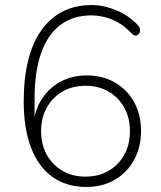

<svg xmlns="http://www.w3.org/2000/svg" viewBox="-20 -733 640 761"><path d="M323 8Q243 8 187.5 -32Q132 -72 103 -148Q74 -224 74 -331Q74 -424 92 -495Q110 -566 145 -614.5Q180 -663 230 -688Q280 -713 343 -713Q391 -713 442.5 -691.5Q494 -670 529 -630Q534 -624 535 -617Q536 -610 533.5 -604Q531 -598 526 -594.5Q521 -591 514.5 -592.5Q508 -594 501 -601Q467 -638 425.5 -655Q384 -672 342 -672Q271 -672 220.5 -635Q170 -598 143.5 -524Q117 -450 117 -340V-230H111Q116 -293 144.5 -338.5Q173 -384 219.5 -409Q266 -434 323 -434Q387 -434 435.5 -406Q484 -378 511.5 -328.5Q539 -279 539 -214Q539 -150 511.5 -99.5Q484 -49 435 -20.5Q386 8 323 8ZM319 -33Q371 -33 410.5 -56Q450 -79 472.5 -119.5Q495 -160 495 -213Q495 -266 472.5 -306.5Q450 -347 410.5 -370Q371 -393 319 -393Q267 -393 227.5 -370Q188 -347 165.5 -306.5Q143 -266 143 -213Q143 -160 165.5 -119.5Q188 -79 227.5 -56Q267 -33 319 -33Z"/></svg>

Font: Nunito ExtraLight ExtraLight
Style: Regular
Weight: 250
Version: Version 3.602